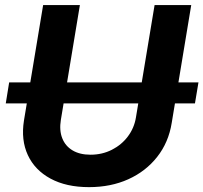

<svg xmlns="http://www.w3.org/2000/svg" viewBox="-20 -748 824 778"><path d="M784.2 -414.1 770 -329.1H3.4L17.1 -414.1ZM340.8 10.3Q248.5 10.3 184.8 -24.2Q121.1 -58.6 92.8 -119.6Q64.5 -180.7 77.1 -259.8L154.8 -727.5H303.7L226.6 -262.2Q219.7 -219.7 232.2 -188Q244.6 -156.2 273.9 -138.7Q303.2 -121.1 346.7 -121.1Q394 -121.1 433.3 -141.1Q472.7 -161.1 498.3 -195.3Q523.9 -229.5 530.8 -272L606.4 -727.5H754.9L675.8 -250Q663.1 -170.9 616.9 -112.3Q570.8 -53.7 500 -21.7Q429.2 10.3 340.8 10.3Z"/></svg>

Font: Inter 18pt
Style: Bold Italic
Weight: 700
Italic angle: -9.3988°
Designer: Rasmus Andersson
Foundry: rsms
Version: Version 4.001;git-66647c0bb